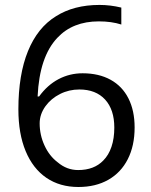

<svg xmlns="http://www.w3.org/2000/svg" viewBox="-20 -745 611 775"><path d="M54.2 -303.7Q54.2 -443.8 93 -538.8Q131.8 -633.8 205.6 -679.2Q277.8 -725.1 381.8 -725.1Q425.3 -725.1 469.7 -714.4V-646Q430.2 -658.7 378.9 -658.7Q273.4 -658.7 211.4 -592.3Q139.2 -516.1 131.8 -355.5H137.7Q171.4 -401.9 216.3 -425.5Q261.2 -449.2 313.5 -449.2Q378.9 -449.2 426.3 -423.1Q473.6 -397 498.5 -347.7Q523.4 -298.3 523.4 -230.5Q523.4 -156.7 495.8 -102.5Q468.3 -48.3 417.2 -19.3Q366.2 9.8 296.4 9.8Q221.7 9.8 167.2 -27.3Q112.8 -64.5 83.5 -135Q54.2 -205.6 54.2 -303.7ZM397 -97.2Q418.5 -118.7 429.9 -152.3Q441.4 -186 441.4 -230Q441.4 -302.7 404.1 -343.3Q366.7 -383.8 300.3 -383.8Q258.3 -383.8 222.2 -365.5Q186 -347.2 163.6 -316.4Q140.1 -283.7 140.1 -247.1Q140.1 -200.2 159.7 -157.7Q179.2 -115.2 212.9 -89.8Q249.5 -58.6 295.4 -58.6Q359.9 -58.6 397 -97.2Z"/></svg>

Font: Viking Open Sans
Style: Regular
Weight: 400
Foundry: Ascender Corporation
Version: Version 2.001